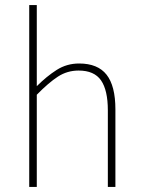

<svg xmlns="http://www.w3.org/2000/svg" viewBox="-20 -742 562 762"><path d="M96 0V-722H126V-508V-400Q165 -439 205 -464.5Q245 -490 294 -490Q368 -490 403 -445.5Q438 -401 438 -308V0H408V-304Q408 -384 381 -423Q354 -462 292 -462Q247 -462 210 -438Q173 -414 126 -366V0Z"/></svg>

Font: Assistant ExtraLight ExtraLight
Style: Regular
Weight: 250
Version: Version 3.000